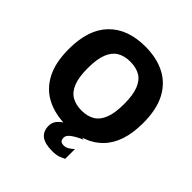

<svg xmlns="http://www.w3.org/2000/svg" viewBox="-227 -842 1191 1191"><g transform="rotate(45 368.5 -246.0)"><path d="M368.1 13.5Q269.1 13.5 196 -23.9Q122.8 -61.4 82.6 -138.1Q42.5 -214.8 42.5 -333Q42.5 -504.4 128.1 -592.3Q213.8 -680.2 368.1 -680.2Q467.4 -680.2 540.6 -642.8Q613.7 -605.3 653.9 -529Q694 -452.6 694 -333.7Q694 -162.3 608.7 -74.4Q523.4 13.5 368.1 13.5ZM368.1 -118.9Q419.1 -118.9 454.4 -139.9Q489.7 -160.8 508.3 -208.2Q526.9 -255.5 526.9 -334.4Q526.9 -413.3 508.3 -460.1Q489.7 -507 454.4 -527.4Q419.1 -547.8 368.1 -547.8Q317.4 -547.8 282.1 -526.7Q246.8 -505.6 228.2 -458.7Q209.6 -411.9 209.6 -332.3Q209.6 -253.4 228.2 -206.8Q246.8 -160.1 282.1 -139.5Q317.4 -118.9 368.1 -118.9ZM417.2 187.7Q352.7 187.7 321.7 163.8Q290.7 139.8 290.7 92.1Q290.7 54.5 323.2 26.1Q355.7 -2.3 409.2 -22.9L505.4 0Q464.7 16.9 436.6 36.8Q408.5 56.7 408.5 77.3Q408.5 98.1 418.2 105.4Q427.9 112.7 443.2 112.7Q461.8 112.7 478.4 102.2Q495 91.7 508.7 78.7V164.1Q493.9 171.8 473.5 179.8Q453 187.7 417.2 187.7Z"/></g></svg>

Font: Maven Pro
Style: Regular
Weight: 400
Designer: Joe Prince
Foundry: Joe Prince
Version: Version 2.103